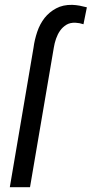

<svg xmlns="http://www.w3.org/2000/svg" viewBox="-20 -783 383 803"><path d="M120.1 -583 21 0H105.5L205.1 -584C207 -596.2 210 -608.4 214.4 -621.1C218.8 -633.3 224.1 -644.5 231.4 -654.8C238.3 -664.6 247.1 -672.9 257.3 -679.2C267.6 -685.5 280.3 -688.5 294.9 -688C301.3 -687.5 307.1 -687 312.5 -686L329.1 -681.6L343.3 -752.4C333 -754.9 323.2 -757.3 313 -759.3C302.7 -761.2 292.5 -762.2 282.2 -762.7C256.3 -763.2 233.9 -758.3 214.8 -748C195.8 -737.8 179.7 -724.6 166.5 -708C153.3 -690.9 143.1 -671.9 135.7 -649.9C128.4 -627.9 123 -606 120.1 -583Z"/></svg>

Font: Roboto Condensed
Style: Italic
Weight: 400
Designer: Google
Version: Version 1.000;PS 001.000;hotconv 1.0.88;makeotf.lib2.5.64775